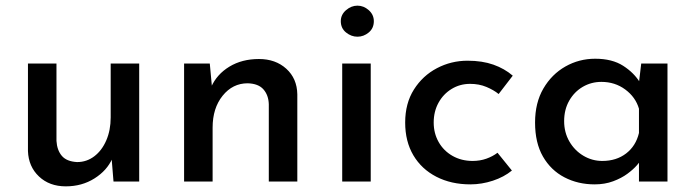

<svg xmlns="http://www.w3.org/2000/svg" viewBox="-20 -643 2463 680"><path d="M213 17Q155 17 118 -18Q81 -53 79 -108V-418H180V-144Q182 -111 199 -91Q216 -71 253 -69Q287 -69 314 -89.5Q341 -110 356.5 -146Q372 -182 372 -227V-418H473V0H382L374 -98L378 -82Q359 -39 314.5 -11Q270 17 213 17Z M723 -418 732 -321 728 -335Q748 -380 792.5 -407Q837 -434 897 -434Q956 -434 994 -399.5Q1032 -365 1033 -309V0H932V-274Q931 -306 913 -326.5Q895 -347 857 -348Q804 -348 768.5 -304Q733 -260 733 -191V0H632V-418Z M1192 -418H1293V0H1192ZM1187 -568Q1187 -591 1205.5 -607Q1224 -623 1246 -623Q1268 -623 1286 -607Q1304 -591 1304 -568Q1304 -543 1286 -528Q1268 -513 1246 -513Q1224 -513 1205.5 -528Q1187 -543 1187 -568Z M1793 -39Q1765 -16 1725.5 -3Q1686 10 1646 10Q1578 10 1525.5 -17Q1473 -44 1444 -93Q1415 -142 1415 -209Q1415 -277 1446 -326Q1477 -375 1527.5 -401.5Q1578 -428 1636 -428Q1688 -428 1727.5 -414Q1767 -400 1796 -375L1746 -310Q1729 -324 1703 -335Q1677 -346 1645 -346Q1609 -346 1579.5 -328Q1550 -310 1533 -279Q1516 -248 1516 -209Q1516 -171 1533.5 -140Q1551 -109 1582.5 -91Q1614 -73 1654 -73Q1680 -73 1702.5 -81Q1725 -89 1742 -102Z M2086 10Q2027 10 1979 -15Q1931 -40 1903 -88.5Q1875 -137 1875 -209Q1875 -279 1904.5 -329.5Q1934 -380 1982.5 -407.5Q2031 -435 2088 -435Q2148 -435 2187 -410Q2226 -385 2247 -350L2241 -334L2251 -418H2344V0H2243V-106L2253 -81Q2249 -73 2236 -58Q2223 -43 2202 -27.5Q2181 -12 2151.5 -1Q2122 10 2086 10ZM2113 -73Q2163 -73 2197.5 -99.5Q2232 -126 2243 -172V-258Q2231 -299 2194.5 -326Q2158 -353 2110 -353Q2074 -353 2044 -335.5Q2014 -318 1996 -286.5Q1978 -255 1978 -214Q1978 -174 1996.5 -142Q2015 -110 2046 -91.5Q2077 -73 2113 -73Z"/></svg>

Font: Reem Kufi
Style: Regular
Weight: 400
Designer: Khaled Hosny
Version: Version 1.6